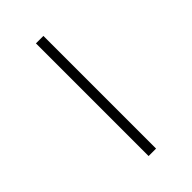

<svg xmlns="http://www.w3.org/2000/svg" viewBox="-282 -922 1164 1164"><g transform="rotate(-45 300.0 -340.0)"><path d="M268 143V-823H332V143Z"/></g></svg>

Font: Iosevka Slab Light Extended
Style: Regular
Weight: 300
Width: 7
Monospace: yes
Designer: Belleve Invis
Foundry: Belleve Invis
Version: Version 11.1.0; ttfautohint (v1.8.3)